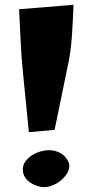

<svg xmlns="http://www.w3.org/2000/svg" viewBox="-20 -771 357 802"><path d="M287.1 -751Q286.1 -725.6 284.7 -695.3Q283.2 -665 281.2 -633.8Q279.3 -602.5 275.9 -572.8Q272.5 -543 267.6 -517.6Q252.9 -444.3 237.8 -373Q222.7 -301.8 208 -228.5L100.6 -218.8L76.2 -464.8Q69.3 -531.2 66.4 -598.1Q63.5 -665 59.6 -732.4ZM269.5 -78.1Q269.5 -61.5 259.3 -45.4Q249 -29.3 233.4 -16.6Q217.8 -3.9 199.2 3.4Q180.7 10.7 165 10.7Q150.4 10.7 134.3 5.4Q118.2 0 105 -9.3Q91.8 -18.6 83.5 -32.2Q75.2 -45.9 75.2 -63.5Q75.2 -82 86.4 -97.2Q97.7 -112.3 113.8 -122.6Q129.9 -132.8 148.9 -138.2Q168 -143.6 184.6 -143.6Q211.9 -143.6 233.9 -130.9Q255.9 -118.2 266.6 -92.8Q268.6 -88.9 269 -85.4Q269.5 -82 269.5 -78.1Z"/></svg>

Font: Slackey
Style: Regular
Weight: 400
Designer: Squid
Foundry: Font Diner, Inc DBA Sideshow
Version: Version 1.000